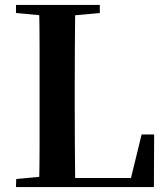

<svg xmlns="http://www.w3.org/2000/svg" viewBox="-20 -761 682 781"><path d="M45 0 46 -33 198 -47H213V0ZM139 0Q141 -85 141 -169Q141 -253 141 -326V-394Q141 -481 141 -568Q141 -655 139 -741H286Q285 -656 284.5 -569.5Q284 -483 284 -400V-337Q284 -258 284.5 -172.5Q285 -87 286 0ZM213 0V-37H576L505 -5L556 -214H607L606 0ZM45 -708V-741H386V-708L231 -694H198Z"/></svg>

Font: Noto Serif JP ExtraLight
Style: Bold
Weight: 700
Version: Version 2.003-H1;hotconv 1.1.1;makeotfexe 2.6.0